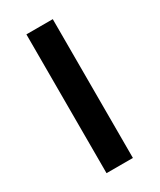

<svg xmlns="http://www.w3.org/2000/svg" viewBox="-137 -550 498 599"><g transform="rotate(-30 111.5 -250.0)"><path d="M159 -500V0H64V-500Z"/></g></svg>

Font: MedMera Sans Display
Style: Regular
Weight: 500
Designer: Kasper Nordkvist
Foundry: UNCUT.wtf
Version: Version 1.300